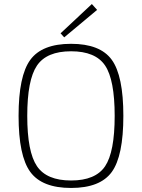

<svg xmlns="http://www.w3.org/2000/svg" viewBox="-20 -919 704 951"><path d="M461 -870 298 -734 280 -754 435 -899ZM130 -622.5Q188 -702 332 -702Q476 -702 533.5 -623Q591 -544 591 -345Q591 -146 533.5 -67Q476 12 332 12Q188 12 130 -67.5Q72 -147 72 -345Q72 -543 130 -622.5ZM500.5 -594.5Q453 -665 332 -665Q211 -665 163 -594Q115 -523 115 -345Q115 -167 163 -96Q211 -25 332 -25Q453 -25 500.5 -95.5Q548 -166 548 -345Q548 -524 500.5 -594.5Z"/></svg>

Font: Exo 2.0 Extra Light
Style: Regular
Weight: 250
Designer: Natanael Gama
Version: Version 1.001;PS 001.001;hotconv 1.0.70;makeotf.lib2.5.58329